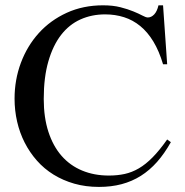

<svg xmlns="http://www.w3.org/2000/svg" viewBox="-20 -698 708 733"><path d="M632.3 -155.3Q607.9 -111.8 579.6 -79.8Q551.3 -47.9 517.6 -26.6Q483.9 -5.4 444.3 5.1Q404.8 15.6 357.9 15.6Q307.1 15.6 263.7 3.2Q220.2 -9.3 184.3 -31.5Q148.4 -53.7 120.8 -85Q93.3 -116.2 74.2 -153.6Q55.2 -190.9 45.4 -233.6Q35.6 -276.4 35.6 -321.3Q35.6 -393.6 59.8 -458.3Q84 -522.9 128.2 -571.8Q172.4 -620.6 234.9 -649.2Q297.4 -677.7 373.5 -677.7Q411.1 -677.7 439.7 -670.4Q468.3 -663.1 489 -654.5Q509.8 -646 523.4 -638.7Q537.1 -631.3 544.4 -631.3Q557.6 -631.3 568.6 -642.8Q579.6 -654.3 585 -677.7H602.5L618.2 -452.6H602.5Q587.4 -503.4 565.4 -539.6Q543.5 -575.7 515.4 -598.6Q487.3 -621.6 453.6 -632.3Q419.9 -643.1 381.3 -643.1Q330.1 -643.1 287.1 -623.8Q244.1 -604.5 213.1 -564.5Q182.1 -524.4 164.6 -463.6Q147 -402.8 147 -320.3Q147 -249.5 164.8 -194.8Q182.6 -140.1 215.1 -103Q247.6 -65.9 293.5 -46.9Q339.4 -27.8 395.5 -27.8Q428.2 -27.8 456.1 -33.9Q483.9 -40 510.3 -55.4Q536.6 -70.8 562.7 -97.4Q588.9 -124 618.2 -165.5Z"/></svg>

Font: Doulos SIL Cyr
Style: Regular
Weight: 400
Designer: Walt Agee, Victor Gaultney, Peter Martin, Debbi Hosken, Becca Hirsbrunner
Foundry: SIL International
Version: Version 5.000